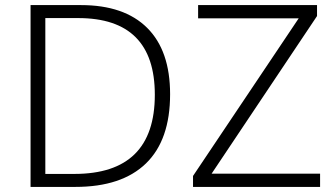

<svg xmlns="http://www.w3.org/2000/svg" viewBox="-20 -734 1316 754"><path d="M648 -364Q648 -184 553 -92Q458 0 276 0H100V-714H298Q468 -714 558 -624.5Q648 -535 648 -364ZM588 -362Q588 -663 287 -663H158V-51H272Q588 -51 588 -362ZM1237 0H738V-43L1153 -662H758V-714H1225V-671L811 -52H1237Z"/></svg>

Font: BC Sans Light
Style: Regular
Weight: 300
Designer: Monotype Design Team
Foundry: Monotype Imaging Inc.
Version: Version 2.000;GOOG;noto-source:20170915:90ef993387c0